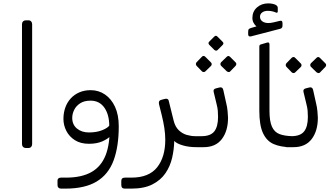

<svg xmlns="http://www.w3.org/2000/svg" viewBox="-20 -870 1979 1135"><path d="M133 5Q123 5 116.5 -1.5Q110 -8 110 -18V-727Q110 -737 116.5 -743.5Q123 -750 133 -750H147Q158 -750 164 -743.5Q170 -737 170 -727V-18Q170 -8 164 -1.5Q158 5 147 5Z M341 245Q331 245 325.5 239.5Q320 234 320 224V197Q320 189 325.5 184.5Q331 180 341 180H371Q461 180 519 148Q577 116 604 48.5Q631 -19 628 -125L682 -123Q682 -4 651.5 78.5Q621 161 551.5 203Q482 245 366 245ZM626 -125Q626 -192 597 -233.5Q568 -275 515 -275Q478 -275 454 -259.5Q430 -244 418.5 -220.5Q407 -197 407 -173Q407 -133 435 -110Q463 -87 506 -87Q551 -87 584.5 -100.5Q618 -114 628 -130L638 -70Q617 -48 584 -34Q551 -20 506 -20Q456 -20 422.5 -41.5Q389 -63 372 -96.5Q355 -130 355 -167Q355 -203 366 -234Q377 -265 398 -288Q419 -311 449 -324Q479 -337 516 -337Q563 -337 600.5 -311.5Q638 -286 660 -238.5Q682 -191 682 -123Z M717 245Q707 245 702 239.5Q697 234 697 223V200Q697 190 702.5 185Q708 180 719 180H757Q860 180 908.5 119.5Q957 59 957 -44Q957 -77 951.5 -113.5Q946 -150 936 -190L920 -254Q918 -263 920.5 -270Q923 -277 934 -280L953 -285Q962 -287 966.5 -286Q971 -285 974 -281.5Q977 -278 978 -272L1007 -155Q1016 -120 1037 -100Q1058 -80 1084 -72.5Q1110 -65 1134 -65H1154Q1172 -65 1172 -50V-30Q1172 0 1142 0Q1095 0 1059 -11Q1023 -22 1010 -37Q1009 13 997.5 63Q986 113 958 154Q930 195 881 220Q832 245 757 245Z M1145 0Q1135 0 1131 -6.5Q1127 -13 1127 -20V-45Q1127 -59 1135 -62Q1143 -65 1157 -65H1171Q1225 -65 1247 -93.5Q1269 -122 1269 -179Q1269 -199 1267.5 -216Q1266 -233 1261 -252L1243 -327Q1241 -336 1245 -341Q1249 -346 1258 -348L1278 -353Q1296 -357 1300 -338L1318 -257Q1323 -238 1325.5 -211.5Q1328 -185 1328 -174Q1328 -96 1291.5 -48Q1255 0 1184 0ZM1266 -574Q1262 -570 1257 -570.5Q1252 -571 1247 -575L1217 -605Q1208 -615 1217 -624L1247 -654Q1256 -663 1265 -654L1295 -624Q1306 -614 1296 -604ZM1194 -448Q1190 -444 1184 -444Q1178 -444 1173 -449L1142 -481Q1138 -486 1138 -491.5Q1138 -497 1142 -502L1173 -534Q1183 -545 1194 -534L1226 -502Q1231 -498 1231.5 -491.5Q1232 -485 1227 -480ZM1341 -448Q1337 -443 1331 -444Q1325 -445 1320 -449L1287 -481Q1283 -485 1283 -491.5Q1283 -498 1287 -502L1320 -534Q1330 -544 1340 -534L1372 -502Q1377 -498 1377 -491.5Q1377 -485 1372 -480Z M1694 0Q1638 -1 1597.5 -18.5Q1557 -36 1535 -82.5Q1513 -129 1513 -215V-594Q1513 -600 1515 -603Q1517 -606 1521 -607L1558 -618Q1573 -623 1573 -607V-215Q1573 -154 1587.5 -121.5Q1602 -89 1632 -77.5Q1662 -66 1709 -65H1713Q1728 -65 1728 -50V-30Q1728 0 1698 0ZM1464 -655Q1455 -653 1451 -656.5Q1447 -660 1447 -668V-681Q1447 -694 1451 -698Q1455 -702 1465 -705L1496 -714Q1486 -722 1479 -735Q1472 -748 1472 -764Q1472 -802 1499 -826Q1526 -850 1566 -850Q1579 -850 1591 -847.5Q1603 -845 1610 -841Q1622 -834 1622 -824V-804Q1622 -791 1611 -796Q1600 -801 1587.5 -803.5Q1575 -806 1563 -806Q1543 -806 1530 -796.5Q1517 -787 1517 -771Q1517 -749 1539 -739Q1561 -729 1598 -738L1631 -746Q1642 -749 1646 -745.5Q1650 -742 1650 -733V-718Q1650 -704 1637 -700Z M1676 0Q1666 0 1662 -6.5Q1658 -13 1658 -20V-45Q1658 -59 1666 -62Q1674 -65 1688 -65H1702Q1756 -65 1778 -93.5Q1800 -122 1800 -179Q1800 -199 1798.5 -216Q1797 -233 1792 -252L1774 -327Q1772 -336 1776 -341Q1780 -346 1789 -348L1809 -353Q1827 -357 1831 -338L1849 -257Q1854 -238 1856.5 -211.5Q1859 -185 1859 -174Q1859 -96 1822.5 -48Q1786 0 1715 0ZM1725 -442Q1721 -438 1715 -438Q1709 -438 1704 -443L1673 -475Q1669 -480 1669 -485.5Q1669 -491 1673 -496L1704 -528Q1709 -533 1715 -533Q1721 -533 1725 -528L1757 -496Q1762 -492 1762.5 -485.5Q1763 -479 1758 -474ZM1872 -442Q1868 -437 1862 -438Q1856 -439 1851 -443L1818 -475Q1814 -479 1814 -485.5Q1814 -492 1818 -496L1851 -528Q1856 -533 1861 -533Q1866 -533 1871 -528L1903 -496Q1908 -492 1908 -485.5Q1908 -479 1903 -474Z"/></svg>

Font: Rubik Light
Style: Regular
Weight: 300
Designer: Hubert and Fischer
Foundry: Hubert and Fischer
Version: Version 2.300;gftools[0.9.30]